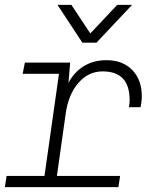

<svg xmlns="http://www.w3.org/2000/svg" viewBox="-20 -768 640 788"><path d="M156 0 222 -465H73L82 -511H268L261 -428Q284 -472 324 -496.5Q364 -521 417 -521Q484 -521 523 -480.5Q562 -440 562 -373Q562 -362 560.5 -350.5Q559 -339 557 -328H509Q511 -338 511.5 -345Q512 -352 512 -358Q512 -475 401 -475Q343 -475 302 -428Q261 -381 250 -304L207 0ZM0 0 7 -46H473L466 0ZM522 -748 376 -593H318L216 -748H273L363 -612H333L461 -748Z"/></svg>

Font: Chivo Mono Medium Thin
Style: Italic
Weight: 250
Italic angle: -8.05°
Monospace: yes
Version: Version 1.008